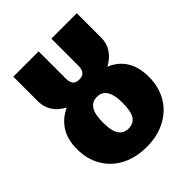

<svg xmlns="http://www.w3.org/2000/svg" viewBox="-200 -813 950 950"><g transform="rotate(-45 275.0 -338.5)"><path d="M527 -219Q527 -151 496.5 -97.5Q466 -44 408.5 -13Q351 18 275 18Q198 18 141 -12Q84 -42 53 -95.5Q22 -149 22 -219Q22 -285 50.5 -330.5Q79 -376 132 -400Q94 -420 73.5 -451Q53 -482 53 -522V-695H230V-505Q230 -481 239.5 -467.5Q249 -454 275 -454Q319 -454 319 -505V-695H497V-522Q497 -484 476 -452.5Q455 -421 417 -401Q527 -355 527 -219ZM344 -222Q344 -332 275 -332Q241 -332 223.5 -305.5Q206 -279 206 -221Q206 -162 223.5 -136Q241 -110 275 -110Q310 -110 327 -136Q344 -162 344 -222Z"/></g></svg>

Font: Fira Sans Compressed ExtraBold
Style: Regular
Weight: 800
Width: 1
Designer: bBox Type GmbH & Carrois Corporate GbR & Edenspiekermann AG
Foundry: bBox Type GmbH & Carrois Corporate GbR & Edenspiekermann AG
Version: Version 4.301